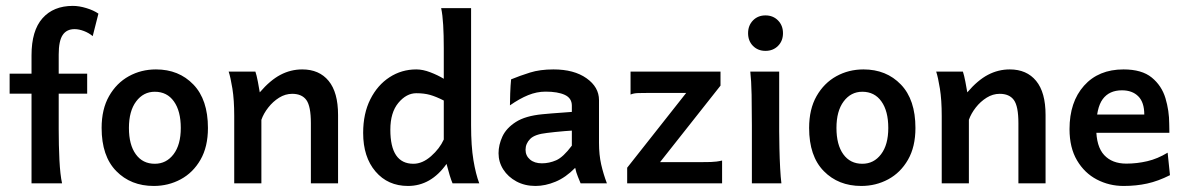

<svg xmlns="http://www.w3.org/2000/svg" viewBox="-20 -613 3967 642"><path d="M85.4 0V-428.2Q85.4 -510.7 122.1 -552Q158.7 -593.3 223.6 -593.3Q244.6 -593.3 268.8 -585.9Q293 -578.6 309.1 -567.4L290 -492.2Q277.3 -502.9 260.5 -509.3Q243.7 -515.6 229.5 -515.6Q202.6 -515.6 189.5 -495.8Q176.3 -476.1 176.3 -430.7V-180.7Q176.3 -127.4 178.7 -78.1Q181.2 -28.8 187.5 0ZM12.2 -299.8V-366.7H271.5V-299.8Z M494.1 8.8Q417.5 8.8 368.7 -41Q319.8 -90.8 319.8 -185.1Q319.8 -248 344.7 -291.7Q369.6 -335.4 410.9 -358.2Q452.1 -380.9 501.5 -380.9Q578.1 -380.9 626.7 -330.3Q675.3 -279.8 675.3 -185.1Q675.3 -122.1 650.4 -78.9Q625.5 -35.6 584.2 -13.4Q543 8.8 494.1 8.8ZM497.6 -65.4Q536.1 -65.4 560.3 -97.2Q584.5 -128.9 584.5 -185.1Q584.5 -241.7 561.5 -273.9Q538.6 -306.2 497.6 -306.2Q459.5 -306.2 435.3 -273.9Q411.1 -241.7 411.1 -185.1Q411.1 -128.9 434.1 -97.2Q457 -65.4 497.6 -65.4Z M763.2 0Q763.2 0 763.2 -24.4Q763.2 -48.8 763.2 -85.7Q763.2 -122.6 763.2 -160.4Q763.2 -198.2 763.2 -225.1Q763.2 -278.8 757.1 -316.7Q751 -354.5 744.6 -373.5H834Q837.9 -362.3 842.3 -339.6Q846.7 -316.9 848.6 -304.2Q883.3 -344.7 917.7 -362.8Q952.1 -380.9 990.7 -380.9Q1047.4 -380.9 1078.9 -342.5Q1110.4 -304.2 1110.4 -228.5Q1110.4 -210.4 1110.4 -181.9Q1110.4 -153.3 1110.4 -122.1Q1110.4 -90.8 1110.4 -63Q1110.4 -35.2 1110.4 -17.6Q1110.4 0 1110.4 0H1019.5Q1019.5 0 1019.5 -23.7Q1019.5 -47.4 1019.5 -81.8Q1019.5 -116.2 1019.5 -149.2Q1019.5 -182.1 1019.5 -201.2Q1019.5 -257.8 1004.4 -278.6Q989.3 -299.3 957 -299.3Q934.1 -299.3 913.3 -286.4Q892.6 -273.4 877 -253.4Q861.3 -233.4 854 -212.4V0Z M1344.2 8.8Q1276.9 8.8 1235.6 -39.6Q1194.3 -87.9 1194.3 -168.5Q1194.3 -233.4 1218.3 -281Q1242.2 -328.6 1282.5 -354.7Q1322.8 -380.9 1372.1 -380.9Q1394 -380.9 1418.9 -371.3Q1443.8 -361.8 1463.9 -349.6V-452.1Q1463.9 -496.1 1461.9 -529.5Q1460 -563 1455.1 -585.9H1555.2V-193.8Q1555.2 -124.5 1563 -77.6Q1570.8 -30.8 1582.5 0H1493.2Q1489.3 -8.8 1483.6 -27.1Q1478 -45.4 1473.1 -64.9Q1420.9 8.8 1344.2 8.8ZM1362.3 -65.4Q1392.6 -65.4 1421.4 -90.8Q1450.2 -116.2 1463.9 -146.5V-276.9Q1438 -290 1418 -295.7Q1397.9 -301.3 1372.1 -301.3Q1338.9 -301.3 1312 -269Q1285.2 -236.8 1285.2 -179.2Q1285.2 -65.4 1362.3 -65.4Z M1770.5 8.8Q1734.9 8.8 1706.8 -6.3Q1678.7 -21.5 1662.8 -46.4Q1647 -71.3 1647 -100.6Q1647 -128.4 1659.9 -156.5Q1672.9 -184.6 1704.8 -205.1Q1736.8 -225.6 1793.5 -231Q1805.7 -232.4 1826.2 -233.9Q1846.7 -235.4 1865.5 -236.8Q1884.3 -238.3 1892.1 -238.8V-259.8Q1892.1 -284.7 1868.7 -295.7Q1845.2 -306.6 1804.2 -306.6Q1774.9 -306.6 1746.1 -294.9Q1717.3 -283.2 1685.1 -260.7Q1685.1 -272.9 1686 -300.8Q1687 -328.6 1689 -347.7Q1718.8 -359.9 1752.2 -370.4Q1785.6 -380.9 1830.6 -380.9Q1899.4 -380.9 1941.2 -351.3Q1982.9 -321.8 1982.9 -278.3V-135.3Q1982.9 -95.7 1990.2 -63.2Q1997.6 -30.8 2009.3 0H1921.4Q1918 -8.3 1912.4 -22Q1906.7 -35.6 1903.3 -51.8Q1871.6 -19.5 1837.4 -5.4Q1803.2 8.8 1770.5 8.8ZM1792 -66.9Q1816.4 -66.9 1839.8 -77.1Q1863.3 -87.4 1892.1 -126V-176.3Q1883.8 -175.8 1868.2 -174.6Q1852.5 -173.3 1835.9 -171.6Q1819.3 -169.9 1809.1 -168.5Q1768.1 -164.1 1752.7 -148.4Q1737.3 -132.8 1737.3 -112.3Q1737.3 -92.3 1752.2 -79.6Q1767.1 -66.9 1792 -66.9Z M2077.1 0V-52.2L2274.4 -302.2H2145Q2128.9 -302.2 2113.8 -301.8Q2098.6 -301.3 2088.4 -296.9V-373.5H2389.2V-326.7L2187 -70.8H2318.8Q2337.4 -70.8 2356.7 -71.3Q2376 -71.8 2394.5 -76.2V0Z M2494.1 0Q2494.1 0 2494.1 -19.8Q2494.1 -39.6 2494.1 -70.3Q2494.1 -101.1 2494.1 -134.3Q2494.1 -167.5 2494.1 -193.8Q2494.1 -247.6 2493.2 -296.1Q2492.2 -344.7 2488.8 -373.5H2585.4V-173.8Q2585.4 -150.4 2586.2 -116.9Q2586.9 -83.5 2588.6 -51.5Q2590.3 -19.5 2592.8 0ZM2539.6 -442.9Q2514.2 -442.9 2497.8 -459.5Q2481.4 -476.1 2481.4 -502Q2481.4 -527.8 2497.8 -544.7Q2514.2 -561.5 2539.6 -561.5Q2564.9 -561.5 2581.5 -544.7Q2598.1 -527.8 2598.1 -502Q2598.1 -476.1 2581.5 -459.5Q2564.9 -442.9 2539.6 -442.9Z M2859.9 8.8Q2783.2 8.8 2734.4 -41Q2685.5 -90.8 2685.5 -185.1Q2685.5 -248 2710.4 -291.7Q2735.4 -335.4 2776.6 -358.2Q2817.9 -380.9 2867.2 -380.9Q2943.8 -380.9 2992.4 -330.3Q3041 -279.8 3041 -185.1Q3041 -122.1 3016.1 -78.9Q2991.2 -35.6 2950 -13.4Q2908.7 8.8 2859.9 8.8ZM2863.3 -65.4Q2901.9 -65.4 2926 -97.2Q2950.2 -128.9 2950.2 -185.1Q2950.2 -241.7 2927.2 -273.9Q2904.3 -306.2 2863.3 -306.2Q2825.2 -306.2 2801 -273.9Q2776.9 -241.7 2776.9 -185.1Q2776.9 -128.9 2799.8 -97.2Q2822.8 -65.4 2863.3 -65.4Z M3128.9 0Q3128.9 0 3128.9 -24.4Q3128.9 -48.8 3128.9 -85.7Q3128.9 -122.6 3128.9 -160.4Q3128.9 -198.2 3128.9 -225.1Q3128.9 -278.8 3122.8 -316.7Q3116.7 -354.5 3110.4 -373.5H3199.7Q3203.6 -362.3 3208 -339.6Q3212.4 -316.9 3214.4 -304.2Q3249 -344.7 3283.4 -362.8Q3317.9 -380.9 3356.4 -380.9Q3413.1 -380.9 3444.6 -342.5Q3476.1 -304.2 3476.1 -228.5Q3476.1 -210.4 3476.1 -181.9Q3476.1 -153.3 3476.1 -122.1Q3476.1 -90.8 3476.1 -63Q3476.1 -35.2 3476.1 -17.6Q3476.1 0 3476.1 0H3385.3Q3385.3 0 3385.3 -23.7Q3385.3 -47.4 3385.3 -81.8Q3385.3 -116.2 3385.3 -149.2Q3385.3 -182.1 3385.3 -201.2Q3385.3 -257.8 3370.1 -278.6Q3355 -299.3 3322.8 -299.3Q3299.8 -299.3 3279.1 -286.4Q3258.3 -273.4 3242.7 -253.4Q3227.1 -233.4 3219.7 -212.4V0Z M3736.8 8.8Q3689 8.8 3647.7 -12.7Q3606.4 -34.2 3581.3 -76.7Q3556.2 -119.1 3556.2 -181.2Q3556.2 -272 3604.7 -326.4Q3653.3 -380.9 3736.8 -380.9Q3797.9 -380.9 3831.1 -353.8Q3864.3 -326.7 3877 -284.7Q3889.6 -242.7 3889.6 -198.7Q3889.6 -193.4 3889.9 -183.6Q3890.1 -173.8 3890.1 -168.9H3611.8V-230H3806.2Q3806.2 -271 3786.1 -291Q3766.1 -311 3731.4 -311Q3689 -311 3667.2 -281.5Q3645.5 -252 3645.5 -184.6Q3645.5 -123 3672.1 -94.5Q3698.7 -65.9 3746.1 -65.9Q3781.7 -65.9 3816.2 -74Q3850.6 -82 3884.3 -102.5L3892.1 -27.3Q3852.5 -7.3 3815.9 0.7Q3779.3 8.8 3736.8 8.8Z"/></svg>

Font: Harmattan SemiBold
Style: Regular
Weight: 600
Designer: George W. Nuss III and SIL International
Foundry: SIL International
Version: Version 4.000